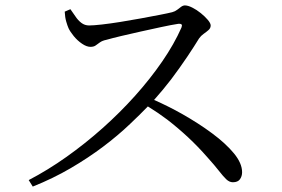

<svg xmlns="http://www.w3.org/2000/svg" viewBox="-20 -706 1040 709"><path d="M219 -663 240 -672Q249 -660 258.5 -645.5Q268 -631 280.5 -621.5Q293 -612 309 -612Q325 -612 356 -615.5Q387 -619 424.5 -625Q462 -631 500 -638Q538 -645 569 -651Q600 -657 616 -661Q627 -664 634.5 -670Q642 -676 649 -681Q656 -686 663 -686Q674 -686 690 -678Q706 -670 721.5 -657.5Q737 -645 747.5 -632.5Q758 -620 758 -612Q758 -602 750 -595Q742 -588 732 -581Q722 -574 715 -564Q698 -536 671.5 -496.5Q645 -457 612 -413Q582 -374 549 -337Q601 -314 651 -286Q713 -251 763.5 -213.5Q814 -176 844 -139.5Q874 -103 874 -70Q874 -55 866 -44Q858 -33 840 -33Q827 -33 815.5 -44Q804 -55 788.5 -75Q773 -95 746 -125Q711 -165 674.5 -199Q638 -233 598 -264Q565 -289 526 -313Q496 -282 460 -248Q416 -206 361 -164.5Q306 -123 241 -85Q176 -47 101 -17L86 -41Q157 -78 226 -127Q295 -176 359 -233Q423 -290 479 -352.5Q535 -415 579 -479Q623 -543 650 -604Q653 -612 651 -615Q648 -619 638 -618Q612 -614 575 -606Q538 -598 499.5 -589.5Q461 -581 427.5 -573Q394 -565 373 -559Q358 -556 349 -549.5Q340 -543 333 -538Q326 -533 314 -533Q300 -533 283 -544.5Q266 -556 252.5 -572.5Q239 -589 233 -602Q229 -611 224.5 -626.5Q220 -642 219 -663Z"/></svg>

Font: Early Summer Mincho
Style: Regular
Weight: 400
Designer: GuiWonder
Version: Version 1.002